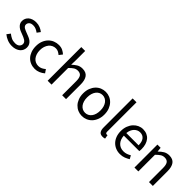

<svg xmlns="http://www.w3.org/2000/svg" viewBox="193 -1786 2872 2872"><g transform="rotate(45 1629.0 -350.0)"><path d="M68.8 -109.9Q101.1 -84 134.5 -67.9Q168 -51.8 211.9 -51.8Q259.8 -51.8 283.7 -74Q307.6 -96.2 307.6 -127.9Q307.6 -147 297.6 -160.9Q287.6 -174.8 272.2 -185.3Q256.8 -195.8 236.8 -203.9Q216.8 -211.9 196.8 -220.2Q170.9 -229 144.8 -240.5Q118.7 -252 98.1 -268.6Q77.6 -285.2 64.7 -307.1Q51.8 -329.1 51.8 -359.9Q51.8 -389.2 63.2 -414.6Q74.7 -439.9 96.2 -458.5Q117.7 -477.1 148.7 -487.5Q179.7 -498 218.8 -498Q264.6 -498 303.2 -481.9Q341.8 -465.8 369.6 -442.9L331.1 -391.1Q305.7 -410.2 278.8 -422.1Q252 -434.1 219.7 -434.1Q173.8 -434.1 152.3 -413.1Q130.9 -392.1 130.9 -363.8Q130.9 -347.2 139.9 -334.5Q148.9 -321.8 163.8 -312.5Q178.7 -303.2 198.2 -295.7Q217.8 -288.1 238.8 -279.8Q264.6 -270 291.3 -259Q317.9 -248 338.9 -231.4Q359.9 -214.8 373.3 -190.9Q386.7 -167 386.7 -132.8Q386.7 -103 375.2 -76.9Q363.8 -50.8 341.3 -31Q318.8 -11.2 285.4 0.5Q252 12.2 209 12.2Q156.7 12.2 109.9 -6.8Q63 -25.9 27.8 -55.2Z M464.8 -242.2Q464.8 -303.2 483.9 -350.6Q502.9 -397.9 534.9 -430.9Q566.9 -463.9 609.4 -481Q651.9 -498 698.7 -498Q747.1 -498 781.5 -480.5Q815.9 -462.9 840.8 -439.9L799.8 -387.2Q777.8 -405.8 754.4 -418Q731 -430.2 701.7 -430.2Q668.9 -430.2 640.9 -416.5Q612.8 -402.8 592.8 -377.9Q572.8 -353 561.3 -318.6Q549.8 -284.2 549.8 -242.2Q549.8 -200.2 560.8 -166Q571.8 -131.8 591.3 -107.4Q610.8 -83 638.9 -69.6Q667 -56.2 699.7 -56.2Q734.9 -56.2 763.4 -70.6Q792 -85 814 -105L851.1 -50.8Q817.9 -22 777.3 -4.9Q736.8 12.2 692.9 12.2Q645 12.2 603 -4.9Q561 -22 530.5 -54.4Q500 -86.9 482.4 -134.5Q464.8 -182.1 464.8 -242.2Z M956.1 -711.9H1038.1V-518.1L1035.2 -418Q1069.8 -451.2 1107.9 -474.6Q1146 -498 1197.3 -498Q1273.9 -498 1309.6 -450Q1345.2 -401.9 1345.2 -308.1V0H1263.2V-296.9Q1263.2 -366.2 1241.2 -396.5Q1219.2 -426.8 1170.9 -426.8Q1132.8 -426.8 1104 -408Q1075.2 -389.2 1038.1 -352.1V0H956.1Z M1464.4 -242.2Q1464.4 -303.2 1482.9 -350.6Q1501.5 -397.9 1532.5 -430.9Q1563.5 -463.9 1604 -481Q1644.5 -498 1689.5 -498Q1734.4 -498 1774.9 -481Q1815.4 -463.9 1846.4 -430.9Q1877.4 -397.9 1896 -350.6Q1914.6 -303.2 1914.6 -242.2Q1914.6 -182.1 1896 -134.5Q1877.4 -86.9 1846.4 -54.4Q1815.4 -22 1774.9 -4.9Q1734.4 12.2 1689.5 12.2Q1644.5 12.2 1604 -4.9Q1563.5 -22 1532.5 -54.4Q1501.5 -86.9 1482.9 -134.5Q1464.4 -182.1 1464.4 -242.2ZM1549.3 -242.2Q1549.3 -200.2 1559.3 -166Q1569.3 -131.8 1587.9 -107.4Q1606.4 -83 1632.3 -69.6Q1658.2 -56.2 1689.5 -56.2Q1720.2 -56.2 1746.3 -69.6Q1772.5 -83 1791 -107.4Q1809.6 -131.8 1819.6 -166Q1829.6 -200.2 1829.6 -242.2Q1829.6 -284.2 1819.6 -318.6Q1809.6 -353 1791 -377.9Q1772.5 -402.8 1746.3 -416.5Q1720.2 -430.2 1689.5 -430.2Q1658.2 -430.2 1632.3 -416.5Q1606.4 -402.8 1587.9 -377.9Q1569.3 -353 1559.3 -318.6Q1549.3 -284.2 1549.3 -242.2Z M2042 -711.9H2124V-91.8Q2124 -71.8 2131.1 -64Q2138.2 -56.2 2147 -56.2Q2150.9 -56.2 2154.5 -56.2Q2158.2 -56.2 2165 -58.1L2175.8 3.9Q2168 7.8 2157 10Q2146 12.2 2128.9 12.2Q2082 12.2 2062 -15.9Q2042 -43.9 2042 -98.1Z M2261.2 -242.2Q2261.2 -301.8 2279.8 -349.4Q2298.3 -397 2328.9 -429.9Q2359.4 -462.9 2398.2 -480.5Q2437 -498 2479 -498Q2525.4 -498 2561.8 -481.9Q2598.1 -465.8 2622.8 -435.8Q2647.5 -405.8 2660.4 -363.8Q2673.3 -321.8 2673.3 -270Q2673.3 -243.2 2670.4 -225.1H2342.3Q2347.2 -146 2390.6 -100.1Q2434.1 -54.2 2504.4 -54.2Q2539.1 -54.2 2568.6 -64.7Q2598.1 -75.2 2625 -91.8L2654.3 -38.1Q2622.1 -18.1 2583.3 -2.9Q2544.4 12.2 2494.1 12.2Q2445.3 12.2 2402.8 -5.4Q2360.4 -22.9 2328.9 -55.4Q2297.4 -87.9 2279.3 -135Q2261.2 -182.1 2261.2 -242.2ZM2601.1 -278.8Q2601.1 -354 2569.6 -393.6Q2538.1 -433.1 2481.4 -433.1Q2455.1 -433.1 2431.6 -422.6Q2408.2 -412.1 2389.2 -392.6Q2370.1 -373 2357.7 -344.5Q2345.2 -315.9 2341.3 -278.8Z M2792.5 -485.8H2860.4L2867.7 -416H2870.6Q2905.3 -451.2 2943.8 -474.6Q2982.4 -498 3033.7 -498Q3110.4 -498 3146 -450Q3181.6 -401.9 3181.6 -308.1V0H3099.6V-296.9Q3099.6 -366.2 3077.6 -396.5Q3055.7 -426.8 3007.3 -426.8Q2969.2 -426.8 2940.4 -408Q2911.6 -389.2 2874.5 -352.1V0H2792.5Z"/></g></svg>

Font: Pyidaungsu ZawDecode
Style: Regular
Weight: 400
Designer: Sun Tun
Foundry: Your Own Font Foundry
Version: Version 2.50